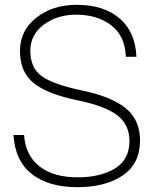

<svg xmlns="http://www.w3.org/2000/svg" viewBox="-20 -764 642 798"><path d="M299 -744Q411 -744 477 -687.5Q543 -631 547 -528H503Q500 -615 442 -659Q384 -703 297 -703Q218 -703 162 -661.5Q106 -620 106 -553Q106 -481 154 -447Q202 -413 316 -389Q440 -364 501 -315.5Q562 -267 562 -180Q562 -83 489.5 -34.5Q417 14 302 14Q183 14 113 -40Q43 -94 36 -203H80Q86 -118 144 -72.5Q202 -27 303 -27Q397 -27 457.5 -63.5Q518 -100 518 -178Q518 -247 466.5 -285.5Q415 -324 303 -347Q176 -373 119.5 -419Q63 -465 63 -552Q63 -637 131 -690.5Q199 -744 299 -744Z"/></svg>

Font: Nacelle UltraLight
Style: Regular
Weight: 200
Designer: Sora Sagano
Foundry: Sora Sagano
Version: Version 1.000;FEAKit 1.0